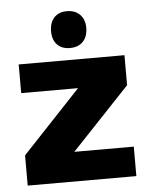

<svg xmlns="http://www.w3.org/2000/svg" viewBox="-49 -686 565 727"><g transform="rotate(-5 233.5 -322.5)"><path d="M440 -112V0H27V-115L249 -351H33V-460H435V-346L214 -112ZM232 -505Q201 -505 183.5 -523.5Q166 -542 166 -574Q166 -607 183.5 -626Q201 -645 232 -645Q263 -645 281.5 -626.5Q300 -608 300 -576Q300 -543 282 -524Q264 -505 232 -505Z"/></g></svg>

Font: Lalezar
Style: Regular
Weight: 400
Designer: Borna Izadpanah
Foundry: Borna Izadpanah
Version: Version 1.004